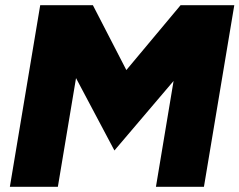

<svg xmlns="http://www.w3.org/2000/svg" viewBox="-20 -720 923 740"><path d="M135 -700H338L467 -450L676 -700H883L766 0H581L649 -408L421 -140L273 -419L203 0H18Z"/></svg>

Font: Oak Sans Black
Style: Italic
Weight: 900
Italic angle: -9.5°
Foundry: Erik Kennedy, Walven
Version: Version 1.000